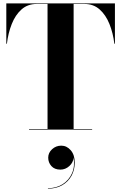

<svg xmlns="http://www.w3.org/2000/svg" viewBox="-20 -770 720 1141"><path d="M266.5 166.8Q266.5 138 289.5 116.8Q312.5 95.6 344.1 95.6Q376.5 95.6 400.3 122.8Q424.1 150 424.1 196.8Q424.1 240 404.7 275Q385.3 310 349.7 330.6Q314.1 351.2 264.9 351.2V348.4Q314.9 348.4 352.5 324.4Q390.1 300.4 408.1 259.2Q426.1 218 416.9 166.4Q415.7 195.2 392.3 216.6Q368.9 238 338.9 238Q304.1 238 285.3 216.8Q266.5 195.6 266.5 166.8ZM152.5 -3.5H262.5V-746.5H198Q144.5 -746.5 107.8 -713.8Q71 -681 49.8 -627.2Q28.5 -573.5 21 -510H17.5V-750H663V-510H659.5Q652 -573.5 630.5 -627.2Q609 -681 572.2 -713.8Q535.5 -746.5 482 -746.5H417.5V-3.5H527.5V0H152.5Z"/></svg>

Font: Bodoni* 48pt
Style: Bold
Weight: 700
Version: Version 2.3